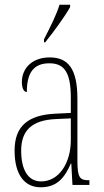

<svg xmlns="http://www.w3.org/2000/svg" viewBox="-20 -786 440 816"><path d="M167 -619V-606H172C210 -653 259 -721 278 -756V-766H233C219 -721 197 -678 167 -619ZM153 10C224 10 256 -33 281 -91H283L288 0H360V-20H358C320 -20 309 -29 309 -103V-366C309 -495 269 -542 191 -542C117 -542 73 -496 73 -438C73 -411 81 -395 94 -395C94 -482 127 -517 190 -517C254 -517 281 -477 281 -371V-306L218 -303C99 -298 42 -250 42 -146C42 -41 86 10 153 10ZM155 -15C96 -15 70 -69 70 -146C70 -228 112 -276 219 -280L281 -283V-191C281 -92 230 -15 155 -15Z"/></svg>

Font: Noto Serif Sinhala ExtraCondensed Thin
Style: Regular
Weight: 100
Width: 2
Designer: Jelle Bosma - Monotype Design Team
Foundry: Monotype Imaging Inc.
Version: Version 2.007